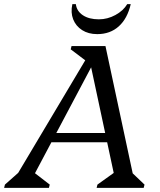

<svg xmlns="http://www.w3.org/2000/svg" viewBox="-73 -914 777 934"><path d="M-53 0 -49 -16 47 -101 -15 -22 383 -690H440L580 -36L544 -98L630 -16L626 0H397L401 -16L507 -92L488 -36L364 -616H386L71 -22L73 -90L169 -16L165 0ZM144 -222 155 -267H492L481 -222ZM357 -609 271 -674 275 -690H399V-609ZM400 -748Q357 -748 326.5 -767.5Q296 -787 283 -820Q270 -853 279 -894H296Q300 -860 330 -840Q360 -820 408 -820Q450 -820 488.5 -841Q527 -862 546 -894H563Q547 -824 505 -786Q463 -748 400 -748Z"/></svg>

Font: Platypi Light
Style: Italic
Weight: 300
Italic angle: -13°
Designer: David Sargent
Foundry: Bolt Cutter Type
Version: Version 1.200